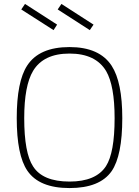

<svg xmlns="http://www.w3.org/2000/svg" viewBox="-20 -947 706 975"><path d="M333 -25Q467 -25 518 -103Q562 -171 562 -347Q562 -512 519 -586Q466 -675 333 -675Q201 -675 148 -587Q103 -512 103 -347Q103 -170 148 -102Q197 -25 333 -25ZM333 8Q179 8 119 -80Q65 -159 65 -347Q65 -533 118 -614Q179 -708 333 -708Q485 -708 547 -613Q601 -530 601 -347Q601 -157 547 -78Q487 8 333 8ZM252 -794 88 -899 107 -927 270 -822ZM436 -794 273 -899 292 -927 455 -822Z"/></svg>

Font: Storia Sans Thin
Style: Regular
Weight: 100
Designer: Accademia di Belle Arti di Urbino and others
Foundry: Accademia di Belle Arti di Urbino and others.
Version: Version 60.001;May 25, 2020;FontCreator 12.0.0.2522 64-bit